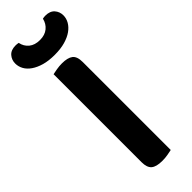

<svg xmlns="http://www.w3.org/2000/svg" viewBox="-285 -832 853 853"><g transform="rotate(-45 141.5 -405.0)"><path d="M147 7Q109 7 93 -7Q77 -21 77 -54V-607Q86 -609 103 -612Q120 -615 137 -615Q173 -615 190 -602Q207 -589 207 -554V-1Q198 1 181.5 4Q165 7 147 7ZM142 -757Q173 -757 192.5 -773Q212 -789 218 -815Q223 -816 226.5 -816.5Q230 -817 235 -817Q264 -817 278.5 -800.5Q293 -784 293 -761Q293 -742 283 -724.5Q273 -707 254 -693.5Q235 -680 207 -672Q179 -664 142 -664Q104 -664 76 -672Q48 -680 28.5 -693.5Q9 -707 -0.5 -724.5Q-10 -742 -10 -761Q-10 -784 4.5 -800.5Q19 -817 48 -817Q53 -817 57 -816.5Q61 -816 66 -815Q71 -789 90.5 -773Q110 -757 142 -757Z"/></g></svg>

Font: Baloo Tammudu 2 SemiBold
Style: Regular
Weight: 600
Designer: Maithili Shingre, Omkar Shende and Ek Type
Foundry: Ek Type
Version: Version 1.640;hotconv 1.0.111;makeotfexe 2.5.65597; ttfautoh